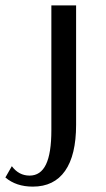

<svg xmlns="http://www.w3.org/2000/svg" viewBox="-84 -510 396 714"><path d="M-64 150 -40 108Q-14 143 26 143Q67 143 87 101.5Q107 60 107 -26V-490H199V-46Q199 67 158 125.5Q117 184 38 184Q-24 184 -64 150Z"/></svg>

Font: Fahkwang
Style: Regular
Weight: 400
Version: Version 1.000; ttfautohint (v1.6)